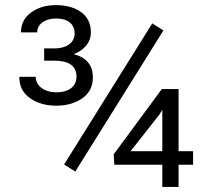

<svg xmlns="http://www.w3.org/2000/svg" viewBox="-20 -736 817 756"><path d="M579.6 -644 232.4 -88.4 276.4 -60.5 623.5 -616.2ZM683.1 -140.6V-385.3H617.2L427.7 -128.4L430.2 -87.4H619.1V0H683.1V-87.4H740.2V-140.6ZM607.9 -285.2 619.1 -303.7V-140.6H494.1ZM193.4 -497.1C246.6 -497.1 281.2 -479.5 281.2 -434.6C281.2 -397 252.9 -372.6 202.1 -372.6C153.8 -372.6 120.6 -398.4 120.6 -433.6H56.2C56.2 -407.2 63 -385.7 77.1 -369.1C105 -335.4 152.3 -319.8 200.7 -319.8C242.2 -319.8 276.4 -329.6 304.2 -349.1C332 -368.7 345.7 -396 345.7 -431.6C345.7 -479 320.8 -509.3 270.5 -522.9C314 -539.1 337.9 -571.8 337.9 -607.4C337.9 -642.6 325.2 -669.4 299.8 -688C274.4 -706.5 241.2 -715.8 199.7 -715.8C161.1 -715.8 128.9 -706.1 102.5 -687C75.7 -667.5 62.5 -641.1 62.5 -608.4H126.5C126.5 -642.1 158.2 -663.1 200.7 -663.1C251.5 -663.1 273.9 -637.7 273.9 -604.5C273.9 -570.8 246.6 -545.4 193.4 -545.4H153.8V-497.1Z"/></svg>

Font: Vazirmatn Light
Style: Regular
Weight: 300
Designer: Saber Rastikerdar
Foundry: Saber Rastikerdar
Version: Version 33.003